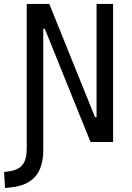

<svg xmlns="http://www.w3.org/2000/svg" viewBox="-58 -713 664 964"><path d="M-32.7 231 -37.6 150.9 -8.8 146.5Q35.2 140.1 55.7 113.5Q76.2 86.9 76.2 33.7V-693.4H189.5L418.9 -125H426.8V-693.4H509.8V0H396.5L167 -568.4H159.2V40.5Q159.2 127 119.4 172.9Q79.6 218.8 -0.5 227.5Z"/></svg>

Font: Cascadia Mono SemiLight
Style: Regular
Weight: 350
Monospace: yes
Designer: Aaron Bell
Foundry: Saja Typeworks
Version: Version 2404.023; ttfautohint (v1.8.4)